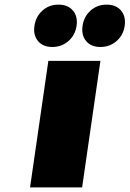

<svg xmlns="http://www.w3.org/2000/svg" viewBox="-20 -810 560 830"><path d="M109.9 0 189 -546.9H414.1L335 0ZM128.9 -698.2Q134.8 -738.8 163.6 -764.4Q192.4 -790 232.9 -790Q273.4 -790 295.2 -764.4Q316.9 -738.8 311 -698.2Q305.2 -658.2 275.9 -632.6Q246.6 -606.9 206.1 -606.9Q165.5 -606.9 144.3 -632.6Q123 -658.2 128.9 -698.2ZM336.9 -698.2Q342.8 -738.8 371.6 -764.4Q400.4 -790 440.9 -790Q481.4 -790 503.2 -764.4Q524.9 -738.8 519 -698.2Q513.2 -658.2 483.9 -632.6Q454.6 -606.9 414.1 -606.9Q373.5 -606.9 352.3 -632.6Q331.1 -658.2 336.9 -698.2Z"/></svg>

Font: Trueno Black
Style: Italic
Weight: 900
Designer: Julieta Ulanovsky
Foundry: Julieta Ulanovsky
Version: Version 3.001b | FøM Fix